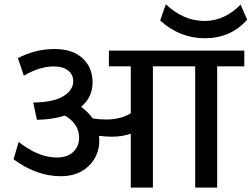

<svg xmlns="http://www.w3.org/2000/svg" viewBox="-20 -858 1150 878"><path d="M1080.1 -836.9 1110.4 -768.1Q1035.2 -683.1 917 -683.1Q802.2 -683.1 712.4 -764.2L738.3 -838.4Q819.3 -762.2 915 -762.2Q1006.8 -762.2 1080.1 -836.9ZM578.1 0V-246.6Q539.1 -232.9 491.2 -232.9Q464.4 -232.9 433.1 -236.8Q434.1 -223.1 434.1 -215.3Q434.1 -146.5 386 -99.4Q337.9 -52.2 257.8 -52.2Q147.5 -52.2 42 -129.4L65.4 -209Q155.3 -137.7 240.2 -137.7Q287.6 -137.7 314.7 -163.1Q341.8 -188.5 341.8 -228Q341.8 -292 276.4 -329.6Q224.1 -312 156.2 -310.5L148.9 -310.1L131.8 -389.2H136.2Q226.6 -391.1 270.8 -418.7Q314.9 -446.3 314.9 -486.3Q314.9 -517.1 291.5 -535.6Q268.1 -554.2 225.6 -554.2Q161.1 -554.2 88.9 -511.7L62 -592.3Q141.6 -633.8 228.5 -633.8Q312 -633.8 357.7 -591.6Q403.3 -549.3 403.3 -481Q403.3 -413.6 351.1 -369.6Q384.3 -344.7 403.8 -316.4Q433.1 -311.5 466.8 -311.5Q530.3 -311.5 578.1 -339.8V-554.7H478V-626.5H1097.2V-554.7H973.1V0H872.6V-554.7H679.2V0Z"/></svg>

Font: Khula Semibold
Style: Regular
Weight: 600
Designer: Erin McLaughlin, Steve Matteson
Version: Version 1.000;PS 1.0;hotconv 1.0.72;makeotf.lib2.5.5900